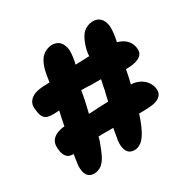

<svg xmlns="http://www.w3.org/2000/svg" viewBox="-158 -878 1038 1037"><g transform="rotate(-30 361.0 -359.5)"><path d="M573.2 -404.3C634.8 -404.3 682.6 -418.9 682.6 -461.9C682.6 -506.8 654.3 -542 603.5 -554.7C610.4 -585 615.2 -615.2 614.3 -645.5C611.3 -679.7 596.7 -710 561.5 -716.8C531.2 -721.7 499 -710 479.5 -687.5C456.1 -660.2 436.5 -599.6 436.5 -564.5C408.2 -563.5 377.9 -561.5 349.6 -561.5C356.4 -588.9 361.3 -617.2 360.4 -645.5C357.4 -679.7 342.8 -710 306.6 -716.8C281.2 -721.7 247.1 -711.9 224.6 -687.5C200.2 -658.2 189.5 -620.1 179.7 -548.8C165 -547.9 149.4 -547.9 133.8 -546.9C117.2 -545.9 102.5 -543 87.9 -538.1C59.6 -527.3 36.1 -504.9 39.1 -468.8C45.9 -393.6 64.5 -384.8 149.4 -391.6C146.5 -377 142.6 -362.3 139.6 -347.7L130.9 -302.7C116.2 -302.7 101.6 -298.8 86.9 -293.9C59.6 -283.2 39.1 -262.7 39.1 -230.5C39.1 -194.3 46.9 -168 67.4 -155.3C74.2 -151.4 86.9 -148.4 99.6 -148.4C97.7 -137.7 95.7 -127.9 94.7 -118.2C93.8 -109.4 91.8 -100.6 90.8 -91.8C85.9 -55.7 91.8 -6.8 134.8 -2C146.5 2 176.8 -4.9 193.4 -19.5C221.7 -43.9 236.3 -86.9 248 -117.2C252.9 -127.9 258.8 -143.6 262.7 -163.1C276.4 -164.1 291 -164.1 306.6 -164.1H355.5C352.5 -150.4 350.6 -137.7 348.6 -125L342.8 -92.8C337.9 -56.6 343.8 -7.8 386.7 -2.9C409.2 0 426.8 -7.8 442.4 -20.5C469.7 -44.9 488.3 -87.9 500 -118.2C503.9 -128.9 509.8 -144.5 514.6 -161.1C545.9 -161.1 575.2 -162.1 597.7 -165C629.9 -168.9 668 -185.5 663.1 -229.5C657.2 -283.2 607.4 -319.3 554.7 -319.3C562.5 -347.7 568.4 -377.9 573.2 -404.3ZM402.3 -300.8C361.3 -299.8 319.3 -296.9 279.3 -294.9C291 -340.8 300.8 -385.7 307.6 -426.8C326.2 -426.8 345.7 -426.8 367.2 -424.8H429.7C424.8 -404.3 420.9 -383.8 417 -363.3C412.1 -341.8 406.2 -322.3 402.3 -300.8Z"/></g></svg>

Font: Day Care
Style: Regular
Weight: 400
Designer: Noponies
Version: Version 1.000;PS 001.000;hotconv 1.0.88;makeotf.lib2.5.64775